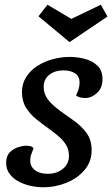

<svg xmlns="http://www.w3.org/2000/svg" viewBox="-20 -771 475 813"><path d="M165 22Q136 22 107.5 15.5Q79 9 56 -4Q33 -17 19.5 -36.5Q6 -56 6 -81Q6 -110 21 -125.5Q36 -141 56 -147.5Q76 -154 91 -154Q100 -154 108.5 -152Q117 -150 122 -143Q117 -130 112.5 -118Q108 -106 108 -91Q108 -66 128 -50.5Q148 -35 182 -35Q220 -35 246 -56Q272 -77 272 -111Q272 -137 260 -157Q248 -177 228.5 -193.5Q209 -210 187 -226Q160 -245 134 -266Q108 -287 90.5 -314.5Q73 -342 73 -381Q73 -417 91 -445Q109 -473 138.5 -492Q168 -511 204 -520.5Q240 -530 276 -530Q308 -530 340 -521.5Q372 -513 393 -492.5Q414 -472 414 -436Q414 -398 390.5 -377Q367 -356 342 -356Q333 -356 321.5 -358Q310 -360 302 -367Q309 -381 313 -394.5Q317 -408 317 -422Q317 -447 298.5 -460Q280 -473 248 -473Q213 -473 189 -454.5Q165 -436 165 -403Q165 -381 174.5 -363.5Q184 -346 199.5 -331Q215 -316 234 -302Q264 -281 295 -258.5Q326 -236 347 -207Q368 -178 368 -135Q368 -86 337.5 -50.5Q307 -15 260 3.5Q213 22 165 22ZM274 -593 143 -702 181 -751 282 -691 407 -751 435 -701 275 -593Z"/></svg>

Font: Sansita Swashed Light Light
Style: Regular
Weight: 300
Version: Version 1.003